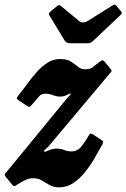

<svg xmlns="http://www.w3.org/2000/svg" viewBox="-57 -788 542 823"><path d="M24 -382Q42 -404 61.2 -430.5Q80.5 -457 102 -480.8Q123.5 -504.5 147.8 -519.8Q172 -535 200 -535Q230 -535 247 -524Q264 -513 276.8 -502Q289.5 -491 307.5 -491Q328 -491 338.8 -498.8Q349.5 -506.5 370.5 -523.5Q379 -529.5 382.2 -529.8Q385.5 -530 391.5 -523.5L415 -495Q422 -486.5 421.5 -483.5Q421 -480.5 413 -472.5L154.5 -164.5Q145 -153.5 137.8 -148Q130.5 -142.5 132 -139.5Q134 -135.5 141.5 -139.2Q149 -143 159.5 -146.5Q172.5 -151 185 -151Q205 -151 218.5 -145Q232 -139 249 -139Q274.5 -139 291 -159.2Q307.5 -179.5 323.5 -207Q328 -215.5 330.8 -215.8Q333.5 -216 342 -211.5L378.5 -187.5Q386 -183 385.8 -180Q385.5 -177 380.5 -167Q367 -142 349 -111Q331 -80 308.2 -51.2Q285.5 -22.5 257.8 -3.8Q230 15 197 15Q172 15 155.5 5.2Q139 -4.5 123 -14.2Q107 -24 85 -24Q69.5 -24 55.5 -18.2Q41.5 -12.5 15 4.5Q6 10.5 3.5 10.2Q1 10 -6 2L-31.5 -29Q-37.5 -36.5 -37 -39.8Q-36.5 -43 -30 -49.5L231 -367.5Q237 -374 242 -378.8Q247 -383.5 245.5 -386.5Q244 -388.5 240.2 -386.2Q236.5 -384 229 -380.5Q216 -374 201 -374Q186 -374 169.5 -380.2Q153 -386.5 137 -386.5Q121 -386.5 111.2 -375.8Q101.5 -365 84 -344Q74.5 -333 71.2 -330.5Q68 -328 55.5 -336L25 -356.5Q14 -363 15 -367.5Q16 -372 24 -382ZM220 -614.5 155 -721.5Q148.5 -731 159.5 -739L186.5 -761Q194 -767 197 -766.2Q200 -765.5 206.5 -760.5L280.5 -699Q297.5 -685 319.5 -698.5L425 -764.5Q432.5 -769 436 -767.8Q439.5 -766.5 444 -760.5L460.5 -741Q465.5 -735 465.2 -731.8Q465 -728.5 458 -722L342.5 -613Q336.5 -607 331.2 -604.8Q326 -602.5 314.5 -602.5H248.5Q235.5 -602.5 229.8 -605.5Q224 -608.5 220 -614.5Z"/></svg>

Font: Besley* Condensed
Style: Bold Italic
Weight: 700
Width: 3
Italic angle: -13°
Designer: Owen Earl
Foundry: indestructible type*
Version: Version 3.000; ttfautohint (v1.8.3)